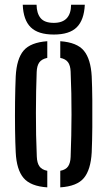

<svg xmlns="http://www.w3.org/2000/svg" viewBox="-20 -780 451 806"><path d="M46 -140.5Q44 -179.5 43.2 -236.5Q42.5 -293.5 43.2 -353.2Q44 -413 46 -459.5Q50 -533.5 79.2 -567.8Q108.5 -602 178.5 -607V-537Q155 -532 145 -518Q135 -504 134 -478Q131 -400.5 130.8 -306.8Q130.5 -213 134.5 -122.5Q135.5 -96 145.5 -81.8Q155.5 -67.5 178.5 -63V6.5Q108.5 2 79 -32.8Q49.5 -67.5 46 -140.5ZM233 6.5V-63Q256.5 -67.5 266 -81.8Q275.5 -96 276.5 -121Q280 -211.5 280.2 -299Q280.5 -386.5 276.5 -479.5Q275.5 -505 265.5 -518.8Q255.5 -532.5 233 -537V-607Q303.5 -602 332.2 -567Q361 -532 365 -459.5Q367 -416.5 367.5 -360Q368 -303.5 367.5 -245.8Q367 -188 365 -140.5Q361 -67.5 332.2 -32.8Q303.5 2 233 6.5ZM206 -635Q140 -635 109 -665.5Q78 -696 75.5 -760H133.5Q134 -724 150.5 -704Q167 -684 206 -684Q277.5 -684 278.5 -760H336Q333 -696 302.2 -665.5Q271.5 -635 206 -635Z"/></svg>

Font: Big Shoulders Stencil Text Medium
Style: Regular
Weight: 500
Designer: Patric King
Foundry: XO Type Co
Version: Version 1.000